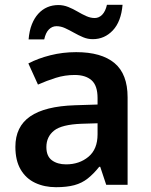

<svg xmlns="http://www.w3.org/2000/svg" viewBox="-20 -769 628 799"><path d="M297 -552Q402 -552 456.5 -506.5Q511 -461 511 -364V0H422L397 -75H393Q370 -46 345.5 -26.5Q321 -7 289.5 1.5Q258 10 213 10Q165 10 126.5 -8Q88 -26 66 -63.5Q44 -101 44 -158Q44 -242 105.5 -284.5Q167 -327 292 -331L386 -334V-361Q386 -413 361 -435Q336 -457 291 -457Q250 -457 212 -445Q174 -433 138 -417L98 -505Q138 -526 189.5 -539Q241 -552 297 -552ZM320 -254Q237 -251 205 -225.5Q173 -200 173 -157Q173 -119 196 -102Q219 -85 255 -85Q310 -85 348 -116.5Q386 -148 386 -210V-256ZM99 -605Q102 -641 112.5 -667.5Q123 -694 139.5 -712Q156 -730 177 -739Q198 -748 223 -748Q244 -748 264 -740Q284 -732 302.5 -721Q321 -710 339 -702Q357 -694 374 -694Q392 -694 405.5 -708Q419 -722 425 -749H490Q484 -679 449.5 -642.5Q415 -606 366 -606Q345 -606 326 -614Q307 -622 287.5 -633Q268 -644 250.5 -652Q233 -660 215 -660Q197 -660 183.5 -646.5Q170 -633 164 -605Z"/></svg>

Font: Noto Sans Armenian SemiBold
Style: Regular
Weight: 600
Designer: Monotype Design Team
Foundry: Monotype Imaging Inc.
Version: Version 2.007